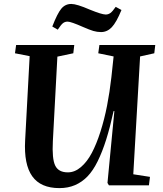

<svg xmlns="http://www.w3.org/2000/svg" viewBox="-20 -943 827 977"><path d="M494.1 -779.8Q474.1 -779.8 454.6 -785.6Q435.1 -791.5 403.8 -805.2Q340.8 -833 324.2 -833Q310.5 -833 300.5 -825.2Q290.5 -817.4 273.9 -792L246.1 -808.1Q272 -875 292 -898.9Q312 -922.9 342.8 -922.9Q370.6 -922.9 437 -894Q498 -869.1 518.1 -869.1Q531.2 -869.1 542 -877Q552.7 -884.8 568.8 -908.2L598.1 -892.1Q572.3 -829.1 548.8 -804.4Q525.4 -779.8 494.1 -779.8ZM692.9 -655.8 658.2 -56.2 743.2 -43 737.8 0H534.2L526.9 -12.2L562 -377.9H558.1Q539.6 -293.9 520.3 -232.7Q501 -171.4 477.3 -123Q453.6 -74.7 425.3 -45.4Q397 -16.1 361.6 -1Q326.2 14.2 282.2 14.2Q187 14.2 144 -46.1Q101.1 -106.4 107.9 -229L130.9 -657.2L56.2 -671.9L62 -713.9H357.9L353 -671.9L272 -654.8L249 -225.1Q244.1 -134.8 261 -100.3Q277.8 -65.9 325.2 -65.9Q360.4 -65.9 391.8 -92.8Q423.3 -119.6 447.3 -165Q471.2 -210.4 491.2 -273.2Q511.2 -335.9 524.7 -404.8Q538.1 -473.6 546.9 -550.8L558.1 -655.8L480 -671.9L485.8 -713.9H770L765.1 -671.9Z"/></svg>

Font: Literata SemiBold
Style: Italic
Weight: 650
Italic angle: -2.39999°
Designer: Latin by Veronika Burian and Jose Scaglione. Greek by Irene Vlachou. Cyrillic by Vera Evstafieva
Foundry: TypeTogether
Version: Version 3.021